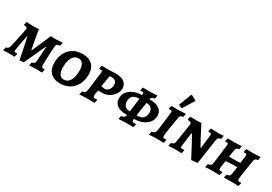

<svg xmlns="http://www.w3.org/2000/svg" viewBox="31 -1721 3820 2694"><g transform="rotate(30 1941.5 -374.0)"><path d="M209 -300 202 -333H194Q176 -239 162.5 -160.5Q149 -82 149 -75Q149 -55 172 -55H198L202 -51L186 3L156 2L88 0Q68 0 43.5 2Q19 4 4 6L16 -50Q40 -52 52 -64.5Q64 -77 71 -105Q137 -402 137 -420Q137 -434 125.5 -440Q114 -446 83 -448L79 -454L92 -504Q166 -500 196 -500Q239 -500 291 -504Q313 -358 345 -199H353Q413 -331 484 -501Q497 -502 508.5 -501.5Q520 -501 528 -501Q540 -500 564 -500Q584 -500 593 -501L617 -502L673 -505Q676 -502 676 -502L665 -450Q631 -448 618.5 -439.5Q606 -431 604 -409Q600 -376 595 -266Q590 -156 590 -105Q590 -77 597 -66Q604 -55 620 -55L643 -56Q644 -55 646 -51L632 2Q594 0 550 0Q524 0 482.5 2Q441 4 425 6L438 -50Q461 -53 472.5 -62Q484 -71 487 -89Q491 -114 504 -333H496Q485 -310 471 -279.5Q457 -249 439 -211L340 5L273 11Q251 -110 209 -300Z M713 -202Q713 -294 748.5 -364Q784 -434 849 -472Q914 -510 1002 -510Q1102 -510 1158.5 -455Q1215 -400 1215 -302Q1215 -210 1179 -139.5Q1143 -69 1077 -30Q1011 9 924 9Q827 9 770 -47Q713 -103 713 -202ZM1076 -287Q1076 -355 1050 -391.5Q1024 -428 978 -428Q918 -428 884 -370.5Q850 -313 850 -206Q850 -137 875 -101Q900 -65 945 -65Q1007 -65 1041.5 -122.5Q1076 -180 1076 -287Z M1353 -501 1416 -500Q1447 -500 1483.5 -502Q1520 -504 1534 -505Q1631 -505 1677 -466.5Q1723 -428 1723 -372Q1723 -320 1693 -274.5Q1663 -229 1614 -201.5Q1565 -174 1511 -174H1439L1429 -104Q1428 -97 1428 -85Q1428 -68 1435.5 -61.5Q1443 -55 1461 -55L1495 -56Q1495 -55 1496 -53.5Q1497 -52 1497 -51L1483 2Q1471 2 1438.5 1Q1406 0 1377 0Q1352 0 1304 2.5Q1256 5 1240 6L1253 -50Q1285 -55 1298 -68.5Q1311 -82 1315 -115L1351 -404Q1352 -411 1352 -422Q1352 -435 1347.5 -440.5Q1343 -446 1332 -446L1304 -445L1300 -452L1313 -502Q1337 -502 1353 -501ZM1596 -356Q1596 -395 1572 -413.5Q1548 -432 1497 -432Q1486 -432 1483.5 -429.5Q1481 -427 1479 -417Q1464 -344 1450 -248L1515 -239Q1555 -249 1575.5 -279Q1596 -309 1596 -356Z M2075 -80Q2074 -72 2074 -62Q2074 -43 2080 -36.5Q2086 -30 2102 -30Q2121 -30 2135 -32L2139 -27L2125 26Q2103 26 2065 24L2004 23Q1992 23 1922 27L1886 29L1898 -24Q1932 -30 1946 -41.5Q1960 -53 1965 -80H1941Q1850 -80 1799 -119Q1748 -158 1748 -226Q1748 -284 1780.5 -329Q1813 -374 1872 -399.5Q1931 -425 2008 -427V-429Q2009 -436 2009 -447Q2009 -460 2004 -465Q1999 -470 1985 -470Q1965 -470 1957 -469L1953 -476L1965 -524L2079 -523Q2103 -523 2198 -528L2187 -473Q2155 -469 2144 -461Q2133 -453 2129 -431L2128 -427H2146Q2237 -427 2288.5 -388Q2340 -349 2340 -281Q2340 -222 2306.5 -177Q2273 -132 2213 -106.5Q2153 -81 2075 -80ZM1970 -143H1973L2000 -363H1987Q1929 -363 1897.5 -332.5Q1866 -302 1866 -245Q1866 -197 1893 -170Q1920 -143 1970 -143ZM2083 -143H2101Q2158 -143 2189 -174.5Q2220 -206 2220 -263Q2220 -311 2193.5 -337Q2167 -363 2117 -363Q2095 -243 2083 -143Z M2557 -85Q2557 -68 2563 -61Q2569 -54 2582 -54Q2595 -54 2603.5 -55Q2612 -56 2615 -56L2618 -51L2604 2Q2590 2 2553.5 1Q2517 0 2483 0Q2454 0 2416.5 2.5Q2379 5 2367 6L2379 -48Q2414 -55 2427 -68Q2440 -81 2444 -113L2480 -406Q2481 -413 2481 -423Q2481 -436 2475.5 -441Q2470 -446 2456 -446H2431Q2429 -449 2427 -453L2439 -502Q2467 -502 2485 -501L2553 -500Q2576 -500 2617.5 -502.5Q2659 -505 2673 -506L2661 -450Q2631 -446 2621 -438Q2611 -430 2606 -408Q2590 -322 2573.5 -215Q2557 -108 2557 -85ZM2584 -549 2569 -547 2523 -570Q2557 -650 2601 -773L2613 -777L2690 -737L2693 -724Z M3118 -413 3119 -424Q3119 -447 3096 -447L3070 -446L3067 -452L3079 -504Q3091 -503 3123 -501.5Q3155 -500 3187 -500Q3214 -500 3245 -501.5Q3276 -503 3286 -505L3275 -449Q3248 -445 3235.5 -434Q3223 -423 3219 -400L3159 8L3059 18Q3001 -96 2949.5 -189.5Q2898 -283 2883 -308H2874L2846 -90L2845 -79Q2845 -65 2851 -59.5Q2857 -54 2871 -54L2903 -55L2908 -50L2893 3Q2881 3 2849.5 1.5Q2818 0 2787 0Q2758 0 2725 2.5Q2692 5 2682 6L2695 -50Q2720 -53 2732.5 -64Q2745 -75 2749 -99L2796 -399L2797 -410Q2797 -429 2784.5 -436.5Q2772 -444 2738 -447Q2734 -453 2733 -456L2743 -504Q2752 -503 2782.5 -501.5Q2813 -500 2841 -500Q2864 -500 2889.5 -501.5Q2915 -503 2923 -504Q2972 -406 3021 -315Q3070 -224 3085 -199H3093Z M3770 -89Q3770 -70 3776.5 -62.5Q3783 -55 3797 -55Q3807 -55 3815 -56Q3823 -57 3825 -57L3829 -51L3816 2Q3807 2 3779.5 1Q3752 0 3717 0H3683Q3647 0 3627 1Q3612 1 3595.5 1.5Q3579 2 3579 1L3592 -53Q3624 -54 3638 -68.5Q3652 -83 3656 -123L3669 -218H3591Q3566 -217 3532 -214.5Q3498 -212 3484 -211L3472 -127Q3471 -119 3469 -102Q3467 -85 3468 -76Q3469 -63 3474 -58.5Q3479 -54 3492 -54Q3503 -54 3510.5 -55Q3518 -56 3520 -56Q3521 -55 3522 -53.5Q3523 -52 3523 -51L3510 2Q3498 2 3466.5 1Q3435 0 3406 0Q3374 0 3332.5 2Q3291 4 3277 6L3290 -48Q3327 -55 3338.5 -69Q3350 -83 3355 -123L3390 -406Q3391 -413 3391 -424Q3391 -437 3386 -441.5Q3381 -446 3366 -446H3344L3339 -453L3352 -502Q3362 -502 3390.5 -501Q3419 -500 3448 -500Q3474 -500 3518.5 -502.5Q3563 -505 3577 -506L3567 -450Q3537 -446 3527.5 -436.5Q3518 -427 3513 -397L3495 -290L3589 -289Q3640 -289 3677 -293L3692 -406Q3693 -412 3693 -423Q3693 -436 3687.5 -441Q3682 -446 3668 -446H3644L3641 -453L3652 -502Q3668 -501 3705.5 -500.5Q3743 -500 3772 -500Q3807 -501 3839.5 -503Q3872 -505 3883 -506L3872 -451Q3842 -446 3831.5 -438Q3821 -430 3817 -408Q3803 -330 3786.5 -220.5Q3770 -111 3770 -89Z"/></g></svg>

Font: Alegreya SC
Style: Bold Italic
Weight: 700
Italic angle: -7°
Designer: Juan Pablo del Peral
Foundry: Huerta Tipografica
Version: Version 2.007; ttfautohint (v1.6)